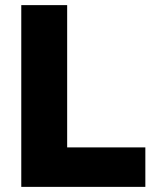

<svg xmlns="http://www.w3.org/2000/svg" viewBox="-20 -729 607 749"><path d="M242 -709V-154H547V0H63V-709Z"/></svg>

Font: Outfit Extra Bold
Style: Regular
Weight: 800
Designer: Rodrigo Fuenzalida
Foundry: fragTYPE
Version: Version 1.000